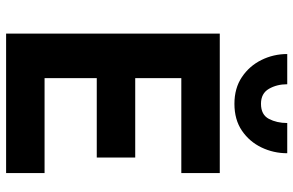

<svg xmlns="http://www.w3.org/2000/svg" viewBox="-186 -775 961 629"><g transform="rotate(90 294.5 -460.5)"><path d="M90 0V-700H547V-574H236V-423H496V-297H236V-126H547V0ZM320 -748Q269 -748 232.5 -772.5Q196 -797 176.5 -836.5Q157 -876 157 -921H256Q256 -887 271 -861Q286 -835 320 -835Q356 -835 369.5 -861Q383 -887 383 -921H482Q482 -876 463 -836.5Q444 -797 408 -772.5Q372 -748 320 -748Z"/></g></svg>

Font: Inclusive Sans
Style: Bold
Weight: 700
Designer: Olivia King
Foundry: Olivia King
Version: Version 2.004